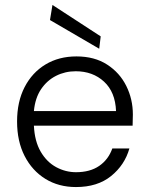

<svg xmlns="http://www.w3.org/2000/svg" viewBox="-20 -744 600 776"><path d="M287 12Q217 12 163.5 -21Q110 -54 79.5 -113.5Q49 -173 49 -253Q49 -333 79.5 -392Q110 -451 164 -483.5Q218 -516 289 -516Q362 -516 413 -483Q464 -450 490.5 -396.5Q517 -343 517 -281Q517 -271 516.5 -260.5Q516 -250 516 -236H117Q120 -173 144.5 -131Q169 -89 207 -68.5Q245 -48 287 -48Q344 -48 381 -73.5Q418 -99 434 -144H503Q484 -77 429 -32.5Q374 12 287 12ZM286 -456Q243 -456 206.5 -437.5Q170 -419 146 -383.5Q122 -348 117 -295H449Q446 -372 400.5 -414Q355 -456 286 -456ZM381 -547 182 -663 192 -724 387 -597Z"/></svg>

Font: DM Sans Light
Style: Regular
Weight: 300
Designer: Colophon Foundry, Jonny Pinhorn
Foundry: Colophon Foundry
Version: Version 4.004; ttfautohint (v1.8.4.7-5d5b)